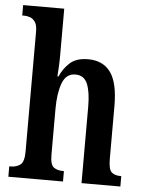

<svg xmlns="http://www.w3.org/2000/svg" viewBox="-54 -803 641 847"><g transform="rotate(5 266.5 -380.0)"><path d="M15 0V-46H21Q46 -46 63.5 -58.5Q81 -71 81 -117V-649Q81 -677 71.5 -691Q62 -705 48.5 -709.5Q35 -714 23 -714H14V-760H196V-555Q196 -527 194.5 -499.5Q193 -472 192 -460H197Q211 -494 239.5 -520.5Q268 -547 321 -547Q387 -547 420.5 -500.5Q454 -454 454 -352V-118Q454 -71 468 -58.5Q482 -46 509 -46H511V0H339V-339Q339 -404 324 -439.5Q309 -475 271 -475Q229 -475 212.5 -430Q196 -385 196 -316V-113Q196 -69 212 -57.5Q228 -46 254 -46H257V0Z"/></g></svg>

Font: Noto Serif ExtraCondensed SemiBold
Style: Regular
Weight: 600
Width: 2
Designer: Monotype Design Team
Foundry: Monotype Imaging Inc.
Version: Version 2.015; ttfautohint (v1.8.4.7-5d5b)